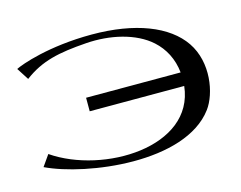

<svg xmlns="http://www.w3.org/2000/svg" viewBox="-86 -727 1076 859"><g transform="rotate(-15 452.0 -298.0)"><path d="M813.8 -440.1C747 -538.1 600.9 -596.3 399.1 -596.3C198.9 -596.3 64.3 -547.2 38 -533.6L73.8 -477.9C155.5 -539.5 237 -556.1 365.7 -565.3C476.3 -573.3 592.6 -547.6 663.3 -483.9C705.6 -445.7 733.5 -393.5 740.1 -329.5H302.2V-266.8H739.9C710 9 290.4 18.9 73.8 -130.1L38 -79C215.6 6.1 659.7 65.9 809.9 -136.9C856.9 -200.4 882.4 -339.5 813.8 -440.1Z"/></g></svg>

Font: Novoposelensky
Style: Regular
Weight: 400
Designer: Sasha Pavljenko
Version: Version 1.002;Fontself Maker 3.5.4